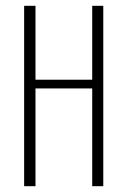

<svg xmlns="http://www.w3.org/2000/svg" viewBox="-20 -640 438 660"><path d="M63 -620H102V-366H297V-620H335V0H297V-336H102V0H63Z"/></svg>

Font: Smooch Sans Thin Light
Style: Regular
Weight: 300
Version: Version 1.010